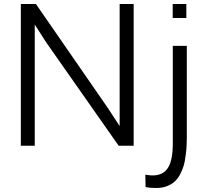

<svg xmlns="http://www.w3.org/2000/svg" viewBox="-20 -731 1060 963"><path d="M846.2 -640.6V-710.9H914.6V-640.6ZM764.2 211.9Q729 211.9 710 207L709 145Q719.7 147 728.5 147.9Q737.3 148.9 745.1 148.9Q798.3 148.9 822.5 110.6Q846.7 72.3 846.7 -11.2V-501H917V-53.2Q917 -39.1 916.7 -26.1Q916.5 -13.2 916 -2Q915.5 9.3 914.3 22Q913.1 34.7 911.1 48.8Q909.2 63 907 75.7Q904.8 88.4 901.4 99.6Q895 121.6 883.3 143.6Q871.6 165.5 856 179.7Q840.3 193.8 816.9 202.9Q793.5 211.9 764.2 211.9ZM84.5 0V-710.9H160.2L522.5 -187L580.1 -98.6V-710.9H650.4V0H575.2L211.9 -518.1L154.3 -607.9V0Z"/></svg>

Font: Ride Light
Style: Regular
Weight: 300
Version: Version 3.000